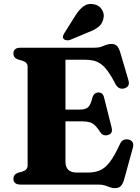

<svg xmlns="http://www.w3.org/2000/svg" viewBox="-20 -944 717 982"><path d="M241.3 -383.5H386.8Q417.7 -383.5 430.6 -395.6Q443.5 -407.7 452 -442.4Q456 -457.2 463.9 -463.9Q471.9 -470.7 482.9 -471Q506 -471.6 512.3 -445.3L550.7 -292.6Q554.6 -276.7 550.5 -267.4Q546.4 -258.1 533.8 -253.9Q521.7 -249.8 511.1 -253.1Q500.6 -256.3 493.3 -267.3Q478.5 -290.4 466.1 -302.4Q453.7 -314.4 438.4 -318.9Q423.2 -323.3 399.1 -323.3H241.3ZM48.6 -671.2Q48.6 -684.8 57.6 -692.4Q66.6 -700 85.5 -700H463.4Q484 -700 497.4 -704.8Q510.8 -709.6 522.6 -714.4Q534.5 -719.1 550 -719.1Q569 -719.1 578.8 -708.4Q588.6 -697.7 595.7 -673.6L636.9 -533.4Q641.6 -518 636.8 -507.7Q632 -497.4 618.6 -492.8Q603.2 -487.5 590.9 -493.2Q578.6 -498.8 570.9 -513.7Q550.8 -552.7 533.3 -577.3Q515.8 -601.8 497.9 -615.2Q480.1 -628.5 459.9 -633.6Q439.7 -638.6 413.8 -638.6H314.8V-116.9Q314.8 -89.1 329.5 -75.2Q344.3 -61.4 372.9 -61.4H428.7Q464.5 -61.4 491.2 -72.7Q518 -84.1 542.2 -116Q566.5 -147.9 594.4 -209.2Q600.8 -223 611.5 -228Q622.3 -233 635.8 -230.6Q650.9 -227.8 657.7 -216.9Q664.5 -206 659.8 -189.4L615.3 -27.5Q608.6 -4.2 598.4 7Q588.3 18.2 567.6 18.2Q553.9 18.2 542.4 13.7Q530.9 9.1 517.2 4.6Q503.6 0 483.3 0H85.5Q66.6 0 57.6 -7.8Q48.6 -15.7 48.6 -28.8Q48.6 -51.9 72.3 -60.3L95.9 -67Q108.6 -71.3 114.9 -78.7Q121.2 -86.1 121.2 -98V-602Q121.2 -613.9 114.9 -621.3Q108.6 -628.7 95.9 -633L72.3 -639.7Q48.6 -648.1 48.6 -671.2ZM364.1 -862Q383.7 -894.1 406.6 -911.3Q429.5 -928.5 460.2 -922.2Q488 -916.8 501.3 -894.9Q514.6 -873.1 509.3 -850.8Q504.3 -823.7 485 -807.7Q465.8 -791.7 432.5 -779.3L339.4 -740.3Q330.6 -737.2 321 -738Q311.4 -738.8 305.8 -744.8Q300.1 -751.7 302.2 -759.4Q304.4 -767.2 309.6 -775.2Z"/></svg>

Font: Fraunces
Style: Regular
Weight: 900
Version: Version 1.000;[b76b70a41]